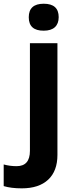

<svg xmlns="http://www.w3.org/2000/svg" viewBox="-84 -780 409 1040"><path d="M227.1 -545.9V59.1Q227.1 146.5 176.8 193.4Q126.5 240.2 34.2 240.2Q-23.9 240.2 -64 228V110.8Q-30.3 120.1 5.9 120.1Q78.1 120.1 78.1 37.1V-545.9ZM233.9 -687Q233.9 -651.9 213.4 -632.8Q192.9 -613.8 152.8 -613.8Q71.8 -613.3 71.8 -686.5Q71.8 -759.8 152.8 -759.8Q233.9 -759.8 233.9 -687Z"/></svg>

Font: OpenSansHebrew-Bold
Style: Bold
Weight: 700
Foundry: Ascender Corporation, Yanek Iontef
Version: Version 2.001;PS 002.001;hotconv 1.0.70;makeotf.lib2.5.58329